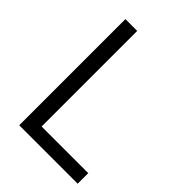

<svg xmlns="http://www.w3.org/2000/svg" viewBox="-203 -788 885 885"><g transform="rotate(45 239.5 -346.0)"><path d="M466 0H85V-692H162V-69H466Z"/></g></svg>

Font: Titillium Web
Style: Regular
Weight: 400
Version: Version 1.001;PS 57.000;hotconv 1.0.70;makeotf.lib2.5.55311